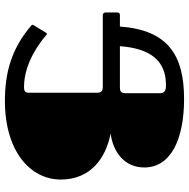

<svg xmlns="http://www.w3.org/2000/svg" viewBox="-14 -730 752 763"><g transform="rotate(-90 361.5 -349.0)"><path d="M212 -285C137 -275 77 -229 77 -151C77 -44 192 7 349 7C520 7 623 -54 637 -248H682C690 -248 693 -252 693 -259V-305C693 -312 688 -316 682 -316H395C379 -316 374 -326 374 -336V-610C374 -622 377 -629 397 -629C492 -629 574 -566 604 -540C604 -539 606 -538 607 -538C609 -538 610 -539 612 -541L642 -590C643 -592 644 -594 644 -595C644 -598 642 -600 640 -601C549 -679 453 -705 342 -705C140 -705 29 -603 29 -483C29 -366 112 -304 212 -285ZM372 -226C372 -238 375 -248 394 -248H559C550 -130 504 -65 405 -65C395 -65 372 -64 372 -88Z"/></g></svg>

Font: Fascinate
Style: Regular
Weight: 900
Designer: Astigmatic (AOETI)
Foundry: Astigmatic (AOETI)
Version: Version 1.000